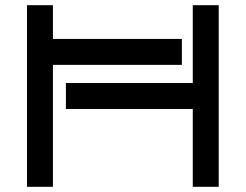

<svg xmlns="http://www.w3.org/2000/svg" viewBox="-20 -720 947 740"><path d="M184 -700H84V0H184V-470H681V-570H184ZM823 -700H723V-400H234V-300H723V0H823Z"/></svg>

Font: Bruno Ace SC
Style: Regular
Weight: 400
Designer: Astigmatic (AOETI)
Foundry: Astigmatic (AOETI)
Version: Version 1.000